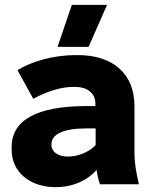

<svg xmlns="http://www.w3.org/2000/svg" viewBox="-20 -759 635 791"><path d="M345 -566 421 -739H276L217 -566ZM209 12C286 12 344 -20 378 -59C381 -36 386 -17 392 0H552C542 -45 534 -84 534 -130V-322C534 -455 445 -532 302 -532H291C204 -532 114 -508 52 -470L117 -352C174 -383 232 -401 282 -401H287C346 -401 373 -371 373 -331V-322H337C131 -322 28 -264 28 -153V-142C28 -50 103 12 209 12ZM259 -114C219 -114 192 -134 192 -161V-165C192 -206 241 -230 336 -230H374V-161C344 -130 299 -114 259 -114Z"/></svg>

Font: Fixel Display ExtraBold
Style: Regular
Weight: 800
Designer: AlfaBravo + MacPaw
Foundry: Kyrylo Tkachov, Marchela Mozhyna, Serhii Makarenko, Maria Weinstein, Zakhar Kryvoshyya
Version: Version 1.211